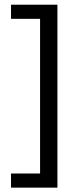

<svg xmlns="http://www.w3.org/2000/svg" viewBox="-20 -696 346 836"><path d="M230 121H28V59.5H154.5V-614H28V-675.5H230Z"/></svg>

Font: Anek Telugu Medium
Style: Regular
Weight: 400
Version: Version 1.003